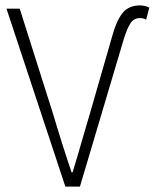

<svg xmlns="http://www.w3.org/2000/svg" viewBox="-20 -691 573 711"><path d="M222 0 4 -659H53L175 -274Q184 -244 192.5 -216.5Q201 -189 209 -163Q217 -137 226 -110Q235 -83 245 -53H249Q258 -83 266 -110Q274 -137 281.5 -163Q289 -189 297 -216.5Q305 -244 314 -274L394 -552Q411 -615 434 -643Q457 -671 498 -671Q516 -671 533 -663L521 -618Q516 -621 511 -622.5Q506 -624 498 -624Q476 -624 463.5 -605.5Q451 -587 438 -545L276 0Z"/></svg>

Font: CV Source Sans Light
Style: Regular
Weight: 300
Designer: Paul D. Hunt
Foundry: Adobe Systems Incorporated
Version: Version 3.001